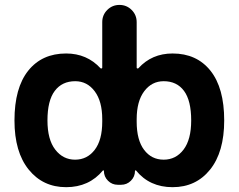

<svg xmlns="http://www.w3.org/2000/svg" viewBox="-20 -775 974 784"><path d="M173.8 -283.2Q173.8 -205.1 205.6 -164.1Q237.3 -123 286.6 -123Q335.9 -123 366.7 -163.1Q397.5 -203.1 397.5 -278.3V-288.1Q397.5 -361.3 366.7 -402.3Q335.9 -443.4 287.1 -443.4Q233.4 -443.4 203.6 -403.8Q173.8 -364.3 173.8 -283.2ZM760.7 -283.2Q760.7 -364.3 731.4 -403.8Q702.1 -443.4 648.4 -443.4Q599.6 -443.4 568.8 -402.3Q538.1 -361.3 538.1 -288.1V-278.3Q538.1 -203.1 568.4 -163.1Q598.6 -123 648.4 -123Q698.2 -123 729.5 -164.1Q760.7 -205.1 760.7 -283.2ZM531.2 -77.1Q531.2 -53.7 514.6 -37.1Q498 -20.5 474.6 -20.5H460.9Q437.5 -20.5 420.9 -37.1Q404.3 -53.7 404.3 -77.1Q404.3 -78.1 402.8 -79.1Q401.4 -80.1 400.4 -79.1Q343.8 -10.7 250 -10.7Q155.3 -10.7 97.2 -82.5Q39.1 -154.3 39.1 -283.2Q39.1 -416 95.2 -486.3Q151.4 -556.6 250 -556.6Q335 -556.6 390.6 -496.1Q392.6 -495.1 395 -495.6Q397.5 -496.1 397.5 -499V-684.6Q397.5 -713.9 418 -734.4Q438.5 -754.9 467.8 -754.9Q497.1 -754.9 517.6 -734.4Q538.1 -713.9 538.1 -684.6V-499Q538.1 -496.1 540.5 -495.6Q543 -495.1 544.9 -496.1Q599.6 -556.6 684.6 -556.6Q783.2 -556.6 839.4 -486.3Q895.5 -416 895.5 -283.2Q895.5 -154.3 837.9 -82.5Q780.3 -10.7 684.6 -10.7Q590.8 -10.7 535.2 -79.1Q534.2 -80.1 532.7 -79.1Q531.2 -78.1 531.2 -77.1Z"/></svg>

Font: Gen Jyuu GothicX Bold
Style: Bold
Weight: 700
Designer: Ryoko NISHIZUKA (kana &amp; ideographs); Paul D. Hunt (Latin, Greek &amp; Cyrillic); Wenlong ZHANG (bopomofo); Sandoll C
Version: Version 1.058.20140828